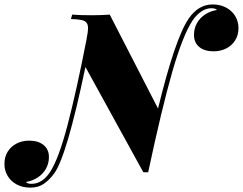

<svg xmlns="http://www.w3.org/2000/svg" viewBox="-105 -774 1098 868"><path d="M973.1 -647Q973.1 -615.7 958.3 -591.8Q943.4 -567.9 917.7 -554.9Q892.1 -542 860.8 -542Q819.8 -542 795.9 -561.5Q772 -581.1 772 -616.2Q772 -645.5 785.4 -669.4Q798.8 -693.4 822.5 -708.7Q846.2 -724.1 876 -729Q868.2 -736.8 851.1 -736.8Q826.7 -736.8 804.9 -721.9Q783.2 -707 766.1 -682.1Q721.7 -615.7 673.8 -449.2Q626 -282.7 564.9 4.9H543L281.2 -471.2Q196.3 -64.9 139.2 11.2Q117.2 40.5 92.5 57.4Q67.9 74.2 32.2 74.2Q-2.4 74.2 -29.1 60.1Q-55.7 45.9 -70.3 21.5Q-85 -2.9 -85 -33.2Q-85 -64.5 -70.1 -88.4Q-55.2 -112.3 -29.8 -125.2Q-4.4 -138.2 26.9 -138.2Q67.9 -138.2 92 -118.4Q116.2 -98.6 116.2 -64Q116.2 -34.7 102.5 -10.7Q88.9 13.2 65.2 28.6Q41.5 43.9 12.2 48.8Q19.5 57.1 37.1 57.1Q87.4 57.1 123 1Q160.6 -57.6 200.4 -208.7Q240.2 -359.9 287.1 -600.1V-602.1Q293 -629.9 293 -646.5Q293 -663.1 285.9 -671.6Q278.8 -680.2 262.7 -683.6Q246.6 -687 215.8 -688L221.2 -708Q252.4 -705.1 310.1 -705.1Q356.4 -705.1 391.1 -708L609.4 -283.2Q687 -601.6 748 -689.9Q792 -753.9 856 -753.9Q890.6 -753.9 917.2 -739.7Q943.8 -725.6 958.5 -701.2Q973.1 -676.8 973.1 -647Z"/></svg>

Font: TypoPRO Playfair Display SC
Style: Italic
Weight: 900
Italic angle: -14°
Designer: Claus Eggers Sørensen
Foundry: Claus Eggers Sørensen
Version: Version 1.004;PS 001.004;hotconv 1.0.70;makeotf.lib2.5.58329